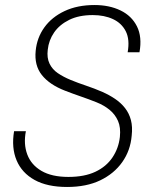

<svg xmlns="http://www.w3.org/2000/svg" viewBox="-20 -732 600 764"><path d="M247 12Q168 12 117.5 -16Q67 -44 46 -94Q25 -144 36 -210H83Q73 -159 88.5 -117.5Q104 -76 145 -52Q186 -28 252 -28Q316 -28 359.5 -48.5Q403 -69 427.5 -105.5Q452 -142 457 -187Q461 -225 449.5 -251Q438 -277 416 -295Q394 -313 364 -325Q334 -337 302 -348Q270 -359 239 -371Q177 -395 146.5 -433.5Q116 -472 122 -530Q127 -582 156.5 -623Q186 -664 237 -688Q288 -712 356 -712Q415 -712 459.5 -690.5Q504 -669 525 -627Q546 -585 535 -524H488Q497 -575 480.5 -607.5Q464 -640 429.5 -656Q395 -672 349 -672Q294 -672 255.5 -653Q217 -634 195.5 -603Q174 -572 170 -534Q166 -502 177 -479Q188 -456 210 -441Q232 -426 261 -414Q290 -402 323 -391Q356 -380 388 -366Q415 -354 438 -338.5Q461 -323 477.5 -302Q494 -281 501 -254Q508 -227 504 -192Q499 -133 466.5 -87Q434 -41 379 -14.5Q324 12 247 12Z"/></svg>

Font: DM Sans 17pt ExtraLight
Style: Italic
Weight: 250
Italic angle: -10°
Version: Version 4.004;gftools[0.9.30]